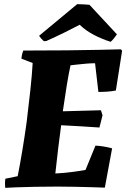

<svg xmlns="http://www.w3.org/2000/svg" viewBox="-20 -897 607 923"><path d="M5 6Q4 -5 4 -16Q4 -27 6 -38L65 -50Q76 -105 87.5 -174.5Q99 -244 108 -309Q118 -390 126 -464.5Q134 -539 137 -594L83 -615Q85 -637 92 -654Q205 -654 299.5 -655Q394 -656 461.5 -657.5Q529 -659 561 -660L567 -653L537 -462Q518 -458 496 -456.5Q474 -455 453 -455L437 -593Q419 -593 394.5 -591Q370 -589 349 -586.5Q328 -584 319 -583Q310 -542 301 -487Q292 -432 282 -362L465 -367L473 -343L458 -284Q414 -287 365 -290Q316 -293 274 -295Q267 -244 260 -186Q253 -128 246 -63Q288 -65 329 -70.5Q370 -76 391 -80L439 -197Q459 -196 479.5 -192.5Q500 -189 519 -184L484 5Q461 4 424 3Q387 2 343.5 1Q300 0 257 0Q199 0 147.5 1Q96 2 58.5 3.5Q21 5 5 6ZM512 -696Q470 -709 431 -729.5Q392 -750 363 -778Q337 -764 293.5 -742.5Q250 -721 203 -700L191 -699Q176 -712 168 -725L351 -877Q366 -877 381 -876Q396 -875 410 -874L542 -732Q537 -724 528.5 -713.5Q520 -703 512 -696Z"/></svg>

Font: Labrada ExtraBold
Style: Italic
Weight: 800
Italic angle: -7°
Designer: Mercedes Jáuregui
Foundry: Omnibus-Type Team
Version: Version 1.000; ttfautohint (v1.8.4.7-5d5b)